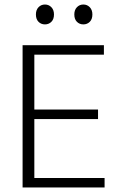

<svg xmlns="http://www.w3.org/2000/svg" viewBox="-20 -830 527 850"><path d="M80 -630H440V-588H132V-345H414V-303H132V-42H443V0H80ZM139 -766Q139 -786 150.5 -798Q162 -810 179 -810Q196 -810 207.5 -798Q219 -786 219 -766Q219 -745 207.5 -733.5Q196 -722 179 -722Q162 -722 150.5 -733.5Q139 -745 139 -766ZM309 -766Q309 -786 320.5 -798Q332 -810 349 -810Q366 -810 377.5 -798Q389 -786 389 -766Q389 -745 377.5 -733.5Q366 -722 349 -722Q332 -722 320.5 -733.5Q309 -745 309 -766Z"/></svg>

Font: Mukta Mahee ExtraLight
Style: Regular
Weight: 275
Designer: Shuchita Grover, Noopur Datye, Girish Dalvi, Yashodeep Gholap
Foundry: Ek Type
Version: Version 2.538;PS 1.000;hotconv 16.6.51;makeotf.lib2.5.65220;